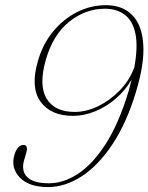

<svg xmlns="http://www.w3.org/2000/svg" viewBox="-20 -730 587 759"><path d="M170 9.5Q94 9.5 58 -28.5Q22 -66.5 37 -118Q49 -157 73 -157Q92.5 -157 84 -126L75.5 -97.5Q63 -54.5 87.5 -30Q112 -5.5 174.5 -5.5Q231 -5.5 288.8 -43.2Q346.5 -81 398 -161.2Q449.5 -241.5 488 -368.5Q495 -393 500.5 -415.5Q475 -372 437.2 -339.8Q399.5 -307.5 355.8 -289.8Q312 -272 269 -272Q180.5 -272 140 -328.5Q99.5 -385 130 -489.5Q149 -555.5 189.5 -605Q230 -654.5 284.2 -682Q338.5 -709.5 399 -709.5Q463.5 -709.5 502 -671.2Q540.5 -633 546.2 -556.8Q552 -480.5 517.5 -366.5Q480.5 -244 424.8 -160Q369 -76 303.2 -33.2Q237.5 9.5 170 9.5ZM161 -493Q132.5 -393 164.2 -340.2Q196 -287.5 275.5 -287.5Q321 -287.5 368 -310.2Q415 -333 453.5 -372.8Q492 -412.5 511 -463.5Q526 -546.5 515.2 -597.5Q504.5 -648.5 472.8 -672Q441 -695.5 394.5 -695.5Q318 -695.5 253.8 -644.2Q189.5 -593 161 -493Z"/></svg>

Font: Fraunces 144pt S050 Thin
Style: Italic
Weight: 100
Italic angle: -16°
Version: Version 1.000; ttfautohint (v1.8.3)